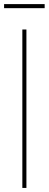

<svg xmlns="http://www.w3.org/2000/svg" viewBox="-25 -925 240 945"><path d="M105 -779.8V0H85V-779.8ZM-4.9 -884.8V-904.8H194.8V-884.8Z"/></svg>

Font: Cooper Hewitt
Style: Thin
Weight: 701
Designer: Village Type and Design LLC
Foundry: Cooper Hewitt Smithsonian Design Museum
Version: 1.000